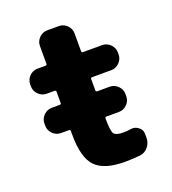

<svg xmlns="http://www.w3.org/2000/svg" viewBox="-130 -813 807 900"><g transform="rotate(-20 274.0 -363.0)"><path d="M103.5 -240.2Q80.1 -240.2 63 -257.3Q45.9 -274.4 45.9 -297.9V-308.6Q45.9 -332 63 -349.1Q80.1 -366.2 103.5 -366.2H142.6Q150.4 -366.2 150.4 -373V-429.7Q150.4 -436.5 142.6 -436.5H103.5Q80.1 -436.5 63 -453.6Q45.9 -470.7 45.9 -494.1V-503.9Q45.9 -527.3 63 -544.4Q80.1 -561.5 103.5 -561.5H142.6Q150.4 -561.5 150.4 -568.4V-657.2Q150.4 -680.7 167.5 -697.8Q184.6 -714.8 208 -714.8H265.6Q289.1 -714.8 306.2 -697.8Q323.2 -680.7 323.2 -657.2V-568.4Q323.2 -561.5 330.1 -561.5H425.8Q449.2 -561.5 466.3 -544.4Q483.4 -527.3 483.4 -503.9V-494.1Q483.4 -470.7 466.3 -453.6Q449.2 -436.5 425.8 -436.5H330.1Q323.2 -436.5 323.2 -429.7V-373Q323.2 -366.2 330.1 -366.2H392.6Q416 -366.2 433.1 -349.1Q450.2 -332 450.2 -308.6V-297.9Q450.2 -274.4 433.1 -257.3Q416 -240.2 392.6 -240.2H330.1Q323.2 -240.2 323.2 -232.4V-231.4Q323.2 -170.9 333 -156.7Q342.8 -142.6 378.9 -142.6Q397.5 -142.6 417 -145.5Q420.9 -146.5 424.8 -146.5Q441.4 -146.5 455.1 -135.7Q472.7 -123 472.7 -101.6V-82Q472.7 -56.6 456.5 -37.1Q440.4 -17.6 416 -14.6Q378.9 -10.7 338.9 -10.7Q236.3 -10.7 193.4 -55.7Q150.4 -100.6 150.4 -214.8V-232.4Q150.4 -240.2 142.6 -240.2Z"/></g></svg>

Font: Gen Jyuu Gothic Heavy
Style: Bold
Weight: 900
Designer: [Source Han Sans]
Ryoko NISHIZUKA  (kana & ideographs); Paul D. Hunt (Latin, Greek & Cyrillic); Wenlong ZHANG  (bopomofo
Version: Version 1.002.20150607